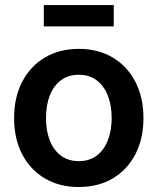

<svg xmlns="http://www.w3.org/2000/svg" viewBox="-20 -733 627 764"><path d="M293.5 11.2Q216.3 11.2 158.2 -23.2Q100.1 -57.6 68.1 -119.4Q36.1 -181.2 36.1 -263.2Q36.1 -345.2 68.1 -407.2Q100.1 -469.2 158.2 -503.9Q216.3 -538.6 293.5 -538.6Q371.1 -538.6 429 -503.9Q486.8 -469.2 518.8 -407.2Q550.8 -345.2 550.8 -263.2Q550.8 -181.2 518.8 -119.4Q486.8 -57.6 429 -23.2Q371.1 11.2 293.5 11.2ZM293.5 -91.8Q335.4 -91.8 364.5 -113.5Q393.6 -135.3 408.9 -174.1Q424.3 -212.9 424.3 -263.2Q424.3 -314.5 408.9 -353Q393.6 -391.6 364.5 -413.6Q335.4 -435.5 293.5 -435.5Q252 -435.5 222.7 -413.8Q193.4 -392.1 178.2 -353.3Q163.1 -314.5 163.1 -263.2Q163.1 -212.4 178.2 -173.8Q193.4 -135.3 222.7 -113.5Q252 -91.8 293.5 -91.8ZM432.6 -712.9V-627.9H154.3V-712.9Z"/></svg>

Font: Inter 24pt SemiBold
Style: Regular
Weight: 600
Designer: Rasmus Andersson
Foundry: rsms
Version: Version 4.001;git-66647c0bb